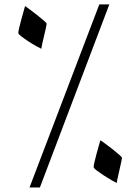

<svg xmlns="http://www.w3.org/2000/svg" viewBox="-20 -677 628 860"><path d="M158.7 162.6H112.3L424.8 -657.2H469.7ZM189 -570.3Q189 -567.9 185.8 -552.7Q182.6 -537.6 178 -518.6Q173.3 -499.5 169.4 -482.2Q165.5 -464.8 165 -458.5Q159.2 -460.9 142.1 -470.5Q125 -480 107.2 -491.7Q89.4 -503.4 75.7 -513.9Q62 -524.4 62 -529.8Q62 -535.6 65.9 -552.5Q69.8 -569.3 75.2 -588.6Q80.6 -607.9 85.4 -625.2Q90.3 -642.6 92.3 -649.9Q97.7 -646.5 113.3 -634.8Q128.9 -623 145.8 -609.9Q162.6 -596.7 175.8 -585.2Q189 -573.7 189 -570.3ZM526.4 30.3Q526.4 32.7 523.2 47.9Q520 63 515.6 82Q511.2 101.1 507.3 118.7Q503.4 136.2 502.9 142.6Q497.1 140.1 480 130.4Q462.9 120.6 445.1 108.9Q427.2 97.2 413.3 86.7Q399.4 76.2 399.4 70.8Q399.4 64.9 403.3 48.3Q407.2 31.7 412.4 12.2Q417.5 -7.3 422.6 -24.7Q427.7 -42 429.7 -48.8Q435.1 -45.4 450.9 -33.9Q466.8 -22.5 483.4 -9.3Q500 3.9 513.2 15.4Q526.4 26.9 526.4 30.3Z"/></svg>

Font: Accordance
Style: Italic
Weight: 400
Italic angle: -11°
Version: Version 1.2 (build January 31, 2020) Miklal Software Solutio